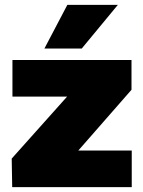

<svg xmlns="http://www.w3.org/2000/svg" viewBox="-20 -767 585 787"><path d="M30 0 28 -117 255 -371H31V-521H519V-399L301 -150H520V0ZM162 -568 256 -747H463L315 -568Z"/></svg>

Font: REM ExtraBold
Style: Regular
Weight: 800
Designer: Octavio Pardo
Foundry: Ashler Design
Version: Version 1.005;gftools[0.9.28]